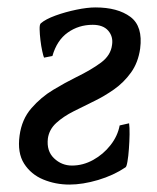

<svg xmlns="http://www.w3.org/2000/svg" viewBox="-20 -477 423 517"><path d="M32.7 -111.8Q38.6 -155.8 64.5 -185.5Q90.3 -215.3 123.3 -235.1Q156.2 -254.9 184.1 -268.6Q226.1 -289.1 252.2 -308.6Q278.3 -328.1 281.7 -356Q285.2 -378.4 271.5 -394.3Q257.8 -410.2 229.5 -410.2Q191.9 -410.2 162.6 -389.4Q133.3 -368.7 121.1 -326.2L98.6 -321.8Q96.7 -325.7 93.8 -339.1Q90.8 -352.5 88.9 -368.9Q86.9 -385.3 86.7 -398.2Q86.4 -411.1 89.8 -414.1Q102.5 -425.3 129.4 -435.1Q156.2 -444.8 185.8 -450.9Q215.3 -457 236.8 -457Q296.9 -457 331.1 -431.6Q365.2 -406.2 357.4 -346.2Q352.1 -308.6 332.8 -281.7Q313.5 -254.9 287.1 -236.3Q260.7 -217.8 234.4 -205.1Q206.5 -191.4 178.7 -177.5Q150.9 -163.6 131.6 -146Q112.3 -128.4 108.9 -104Q105 -70.3 125.5 -50.8Q146 -31.2 173.8 -31.2Q203.6 -31.2 231 -46.4Q258.3 -61.5 277.6 -86.2Q296.9 -110.8 302.2 -139.2L327.6 -145Q329.1 -134.3 328.9 -115.2Q328.6 -96.2 327.1 -76.2Q325.7 -56.2 323.2 -42Q320.8 -27.8 317.9 -26.4Q286.1 -4.9 244.4 7.6Q202.6 20 167 20Q129.4 20 96.4 6.3Q63.5 -7.3 44.9 -36.4Q26.4 -65.4 32.7 -111.8Z"/></svg>

Font: Gentium Book Plus
Style: Italic
Weight: 400
Italic angle: -8°
Designer: Victor Gaultney, Annie Olsen, Iska Routamaa, Becca Hirsbrunner
Foundry: SIL International
Version: Version 6.101